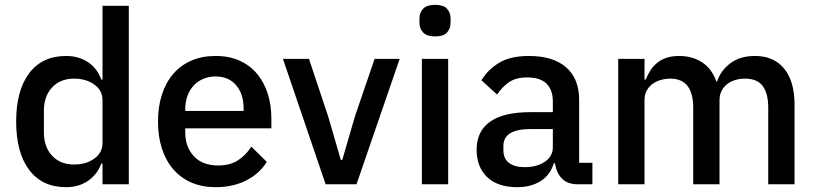

<svg xmlns="http://www.w3.org/2000/svg" viewBox="-20 -764 3387 796"><path d="M405 -86H400Q383 -40 344.5 -14Q306 12 254 12Q155 12 101 -59.5Q47 -131 47 -260Q47 -389 101 -460.5Q155 -532 254 -532Q306 -532 344.5 -506.5Q383 -481 400 -434H405V-740H514V0H405ZM287 -82Q337 -82 371 -106.5Q405 -131 405 -171V-349Q405 -389 371 -413.5Q337 -438 287 -438Q230 -438 196 -401.5Q162 -365 162 -305V-215Q162 -155 196 -118.5Q230 -82 287 -82Z M874 12Q818 12 774 -7Q730 -26 699 -61.5Q668 -97 651.5 -147.5Q635 -198 635 -260Q635 -322 651.5 -372.5Q668 -423 699 -458.5Q730 -494 774 -513Q818 -532 874 -532Q931 -532 974.5 -512Q1018 -492 1047 -456.5Q1076 -421 1090.5 -374Q1105 -327 1105 -273V-232H748V-215Q748 -155 783.5 -116.5Q819 -78 885 -78Q933 -78 966 -99Q999 -120 1022 -156L1086 -93Q1057 -45 1002 -16.5Q947 12 874 12ZM874 -447Q846 -447 822.5 -437Q799 -427 782.5 -409Q766 -391 757 -366Q748 -341 748 -311V-304H990V-314Q990 -374 959 -410.5Q928 -447 874 -447Z M1330 0 1153 -520H1261L1340 -283L1393 -101H1399L1452 -283L1533 -520H1637L1458 0Z M1784 -613Q1750 -613 1734.5 -629Q1719 -645 1719 -670V-687Q1719 -712 1734.5 -728Q1750 -744 1784 -744Q1818 -744 1833 -728Q1848 -712 1848 -687V-670Q1848 -645 1833 -629Q1818 -613 1784 -613ZM1729 -520H1838V0H1729Z M2375 0Q2332 0 2309 -24.5Q2286 -49 2281 -87H2276Q2261 -38 2221 -13Q2181 12 2124 12Q2043 12 1999.5 -30Q1956 -72 1956 -143Q1956 -221 2012.5 -260Q2069 -299 2178 -299H2272V-343Q2272 -391 2246 -417Q2220 -443 2165 -443Q2119 -443 2090 -423Q2061 -403 2041 -372L1976 -431Q2002 -475 2049 -503.5Q2096 -532 2172 -532Q2273 -532 2327 -485Q2381 -438 2381 -350V-89H2436V0ZM2155 -71Q2206 -71 2239 -93.5Q2272 -116 2272 -154V-229H2180Q2067 -229 2067 -159V-141Q2067 -106 2090.5 -88.5Q2114 -71 2155 -71Z M2543 0V-520H2652V-434H2657Q2665 -454 2676.5 -472Q2688 -490 2704.5 -503.5Q2721 -517 2743.5 -524.5Q2766 -532 2796 -532Q2849 -532 2890 -506Q2931 -480 2950 -426H2953Q2967 -470 3007 -501Q3047 -532 3110 -532Q3188 -532 3231 -479.5Q3274 -427 3274 -330V0H3165V-317Q3165 -377 3142 -407.5Q3119 -438 3069 -438Q3048 -438 3029 -432.5Q3010 -427 2995.5 -416Q2981 -405 2972 -388Q2963 -371 2963 -349V0H2854V-317Q2854 -438 2759 -438Q2739 -438 2719.5 -432.5Q2700 -427 2685 -416Q2670 -405 2661 -388Q2652 -371 2652 -349V0Z"/></svg>

Font: IBM Plex Sans Thai Medm
Style: Regular
Weight: 500
Designer: Mike Abbink, Paul van der Laan, Pieter van Rosmalen, Ben Mitchell, Mark Frömberg
Foundry: Bold Monday
Version: Version 1.2